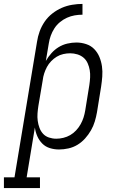

<svg xmlns="http://www.w3.org/2000/svg" viewBox="-84 -755 604 980"><path d="M-64 205V150H-10L105 -542Q109 -569 118.5 -595Q128 -621 144 -644.5Q160 -668 183 -686Q206 -704 231.5 -715Q257 -726 284 -730.5Q311 -735 337 -735V-680Q317 -680 297 -676.5Q277 -673 258 -664.5Q239 -656 222 -642Q205 -628 193.5 -610Q182 -592 175 -572.5Q168 -553 165 -533L150 -444Q162 -465 178.5 -483.5Q195 -502 215.5 -514.5Q236 -527 259.5 -532.5Q283 -538 306 -538Q331 -538 355.5 -530Q380 -522 397 -504.5Q414 -487 423.5 -464Q433 -441 436.5 -416Q440 -391 438 -364.5Q436 -338 432 -312L411 -182Q407 -159 400 -135.5Q393 -112 380.5 -90Q368 -68 350.5 -48.5Q333 -29 311.5 -16Q290 -3 265.5 2.5Q241 8 217 8Q193 8 170.5 1Q148 -6 132 -22Q116 -38 106.5 -59.5Q97 -81 94 -104L52 150H120V205ZM203 -47Q221 -47 239.5 -51.5Q258 -56 274.5 -65.5Q291 -75 304.5 -89.5Q318 -104 327.5 -121Q337 -138 342.5 -155.5Q348 -173 351 -191L372 -321Q375 -341 376 -360Q377 -379 374 -397Q371 -415 363.5 -432Q356 -449 342.5 -460.5Q329 -472 311 -477.5Q293 -483 274 -483Q257 -483 239 -479Q221 -475 205.5 -465.5Q190 -456 177 -442.5Q164 -429 155.5 -413Q147 -397 141.5 -380Q136 -363 134 -345L112 -215Q109 -196 107.5 -176.5Q106 -157 108.5 -138.5Q111 -120 117.5 -102.5Q124 -85 136 -72Q148 -59 166 -53Q184 -47 203 -47Z"/></svg>

Font: Iosevka Slab Light
Style: Italic
Weight: 300
Italic angle: -9°
Monospace: yes
Designer: Belleve Invis
Foundry: Belleve Invis
Version: Version 11.1.1; ttfautohint (v1.8.3)